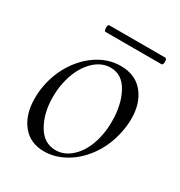

<svg xmlns="http://www.w3.org/2000/svg" viewBox="-131 -599 660 705"><g transform="rotate(30 199.0 -246.5)"><path d="M28 -138Q28 -169 33 -193Q44 -251 75 -298Q106 -345 150 -372Q194 -399 243 -399Q305 -399 339 -357.5Q373 -316 373 -250Q373 -222 367 -193Q355 -132 322 -84.5Q289 -37 244.5 -11.5Q200 14 154 14Q95 14 61.5 -28Q28 -70 28 -138ZM311 -149Q316 -173 316 -207Q316 -276 289.5 -325.5Q263 -375 214 -375Q171 -375 136.5 -337Q102 -299 89 -236Q83 -208 83 -176Q83 -108 111 -59.5Q139 -11 189 -11Q231 -11 265 -48Q299 -85 311 -149ZM125 -493Q125 -507 131 -507H368Q375 -507 375 -493Q375 -479 368 -479H131Q125 -479 125 -493Z"/></g></svg>

Font: Cormorant Garamond
Style: Italic
Weight: 400
Italic angle: -10°
Designer: Christian Thalmann (Catharsis Fonts)
Foundry: Catharsis Fonts
Version: Version 4.000